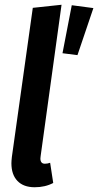

<svg xmlns="http://www.w3.org/2000/svg" viewBox="-20 -774 413 808"><path d="M151 -117Q150 -113 150 -107Q150 -85 169 -85Q180 -85 191 -89L204 -4Q170 14 126 14Q79 14 53.5 -12.5Q28 -39 28 -87Q28 -96 30 -114L118 -741L239 -754ZM282 -752 373 -740 306 -542 243 -550Z"/></svg>

Font: Fira Sans Extra Condensed Medium
Style: Italic
Weight: 500
Width: 3
Italic angle: -8°
Designer: Carrois Corporate & Edenspiekermann AG
Foundry: Carrois Corporate GbR & Edenspiekermann AG
Version: Version 4.203